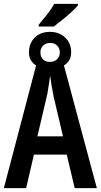

<svg xmlns="http://www.w3.org/2000/svg" viewBox="-20 -980 524 1000"><path d="M181.6 -841.8V-851.1Q209 -884.3 224.1 -903.3Q239.3 -922.4 247.3 -934.8Q255.4 -947.3 262.2 -960H386.7V-953.1Q375 -938 352.1 -917.2Q329.1 -896.5 304 -876.2Q278.8 -856 260.3 -841.8ZM0 0 168 -639.2Q151.4 -648.9 141.1 -665.8Q130.9 -682.6 130.9 -706.5Q130.9 -754.4 160.9 -784.2Q190.9 -814 240.7 -814Q288.6 -814 319.6 -784.2Q350.6 -754.4 350.6 -708Q350.6 -683.1 340.3 -666Q330.1 -648.9 313 -639.2L484.4 0H369.1L327.6 -174.8H156.7L116.2 0ZM241.2 -657.7Q262.7 -657.7 277.1 -671.4Q291.5 -685.1 291.5 -707.5Q291.5 -728.5 277.8 -742.4Q264.2 -756.3 241.2 -756.3Q218.8 -756.3 204.6 -742.4Q190.4 -728.5 190.4 -707.5Q190.4 -685.1 203.4 -671.4Q216.3 -657.7 241.2 -657.7ZM174.8 -270H308.1L259.8 -474.6Q253.4 -504.9 248.3 -536.6Q243.2 -568.4 241.2 -585.9Q238.8 -567.4 234.6 -540.8Q230.5 -514.2 226.6 -490.7Z"/></svg>

Font: Open Sans Condensed SemiBold
Style: Regular
Weight: 600
Width: 3
Designer: Monotype Design Team
Foundry: Monotype Imaging Inc.
Version: Version 3.000; ttfautohint (v1.8.4)